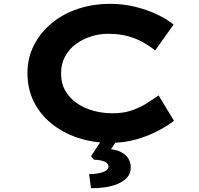

<svg xmlns="http://www.w3.org/2000/svg" viewBox="-20 -734 1036 1000"><path d="M556 10Q465 10 386.5 -16Q308 -42 248.5 -90Q189 -138 156 -204.5Q123 -271 123 -353Q123 -433 157 -499Q191 -565 249.5 -613.5Q308 -662 386.5 -688Q465 -714 554 -714Q621 -714 682.5 -699Q744 -684 796.5 -659.5Q849 -635 884 -606L788 -471Q760 -494 724.5 -514Q689 -534 644.5 -546Q600 -558 543 -558Q498 -558 455 -544.5Q412 -531 376 -505Q340 -479 319 -440Q298 -401 298 -351Q298 -300 320.5 -261Q343 -222 381 -196Q419 -170 467 -157Q515 -144 566 -144Q624 -144 668 -159.5Q712 -175 746 -197Q780 -219 806 -237L886 -105Q856 -81 805.5 -54Q755 -27 691.5 -8.5Q628 10 556 10ZM454 246 444 173Q467 173 490.5 169Q514 165 529.5 156Q545 147 545 134Q545 121 533.5 113Q522 105 504.5 101.5Q487 98 470 98L454 80L522 -24H604L558 43Q606 49 633.5 74Q661 99 661 139Q661 170 641.5 191Q622 212 591 224.5Q560 237 523.5 242Q487 247 454 246Z"/></svg>

Font: Lexend Zetta
Style: Bold
Weight: 700
Designer: Bonnie Shaver-Troup, Thomas Jockin
Foundry: Lexend
Version: Version 1.007